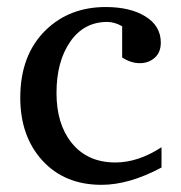

<svg xmlns="http://www.w3.org/2000/svg" viewBox="-20 -513 510 541"><path d="M435.1 -41Q343.8 7.8 266.1 7.8Q162.1 7.8 99.6 -60.5Q37.1 -128.9 37.1 -237.8Q37.1 -358.4 109.4 -428.7Q176.3 -493.2 277.8 -493.2Q346.2 -493.2 388.7 -467.3Q433.1 -440.4 433.1 -393.1Q433.1 -365.2 415.8 -350.1Q398.4 -335 374 -335Q348.6 -335 324.2 -351.1V-439Q302.7 -451.2 282.2 -451.2Q216.3 -451.2 177.7 -395.3Q139.2 -339.4 139.2 -251Q139.2 -164.1 181.2 -111.3Q225.6 -55.2 305.2 -55.2Q369.1 -55.2 435.1 -98.1Z"/></svg>

Font: Ezra SIL
Style: Regular
Weight: 400
Designer: Development by SIL's NRSI team. OpenType tables by Ralph Hancock ( hancock@dircon.co.uk )
Foundry: SIL International, Version 2.51: 2007
Version: Version 2.51, 2007